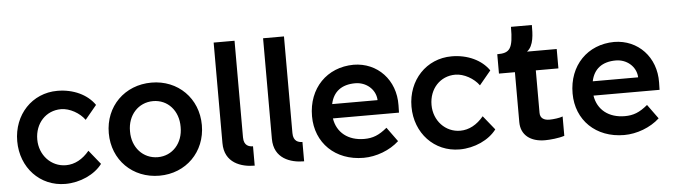

<svg xmlns="http://www.w3.org/2000/svg" viewBox="-47 -928 3949 1126"><g transform="rotate(-5 1927.5 -365.0)"><path d="M298 10C386 10 472 -30 516 -89L449 -172C410 -125 363 -99 311 -99C224 -99 156 -171 156 -264C156 -359 221 -429 310 -429C361 -429 419 -396 449 -354L517 -436C474 -499 392 -538 298 -538C149 -538 38 -420 38 -264C38 -108 149 10 298 10Z M852 10C1008 10 1125 -106 1125 -264C1125 -422 1008 -538 852 -538C694 -538 577 -422 577 -264C577 -106 694 10 852 10ZM702 -264C701 -359 765 -429 852 -429C938 -429 1001 -360 1000 -264C1001 -169 938 -99 852 -99C765 -99 701 -169 702 -264Z M1236 -148C1236 -31 1334 0 1413 0V-114C1391 -114 1359 -121 1359 -171V-740H1236Z M1527 -148C1527 -31 1625 0 1704 0V-114C1682 -114 1650 -121 1650 -171V-740H1527Z M2054 10C2128 10 2209 -20 2263 -70L2202 -154C2154 -114 2117 -100 2067 -100C1972 -100 1907 -152 1894 -236H2283L2284 -279C2287 -429 2182 -538 2042 -539C1885 -538 1773 -424 1773 -259C1773 -102 1887 10 2054 10ZM1897 -320C1912 -392 1962 -430 2042 -430C2106 -430 2159 -385 2164 -325V-320Z M2619 10C2707 10 2793 -30 2837 -89L2770 -172C2731 -125 2684 -99 2632 -99C2545 -99 2477 -171 2477 -264C2477 -359 2542 -429 2631 -429C2682 -429 2740 -396 2770 -354L2838 -436C2795 -499 2713 -538 2619 -538C2470 -538 2359 -420 2359 -264C2359 -108 2470 10 2619 10Z M3237 -16V-130C3221 -123 3182 -118 3159 -118C3128 -118 3104 -130 3104 -163V-413H3237V-527H3062C3104 -558 3104 -629 3104 -680H2981C2981 -549 2961 -527 2887 -527V-413H2981V-119C2981 -42 3038 0 3122 0C3152 0 3204 -5 3237 -16Z M3588 10C3662 10 3743 -20 3797 -70L3736 -154C3688 -114 3651 -100 3601 -100C3506 -100 3441 -152 3428 -236H3817L3818 -279C3821 -429 3716 -538 3576 -539C3419 -538 3307 -424 3307 -259C3307 -102 3421 10 3588 10ZM3431 -320C3446 -392 3496 -430 3576 -430C3640 -430 3693 -385 3698 -325V-320Z"/></g></svg>

Font: Easer Grotesk Medium
Style: Regular
Weight: 500
Designer: Boardeaser, Bonnie Shaver-Troup, Thomas Jockin
Foundry: Lexend
Version: Version 1.001;Glyphs 3.1.2 (3151)